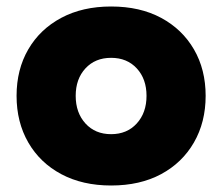

<svg xmlns="http://www.w3.org/2000/svg" viewBox="-20 -561 684 591"><path d="M322 10Q234 10 168.5 -25Q103 -60 67 -122.5Q31 -185 31 -266Q31 -347 67 -409Q103 -471 168.5 -506Q234 -541 322 -541Q411 -541 476 -506Q541 -471 577 -409Q613 -347 613 -266Q613 -185 577 -122.5Q541 -60 476 -25Q411 10 322 10ZM322 -148Q371 -148 401 -181Q431 -214 431 -266Q431 -318 401 -350.5Q371 -383 322 -383Q273 -383 243 -350.5Q213 -318 213 -266Q213 -214 243 -181Q273 -148 322 -148Z"/></svg>

Font: LINE Seed Sans ExtraBold
Style: Regular
Weight: 800
Designer: LINE VX Design & Dalton Maag Ltd & Sandoll Inc
Foundry: Dalton Maag Ltd
Version: Version 1.003